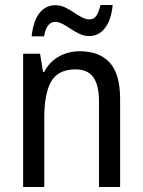

<svg xmlns="http://www.w3.org/2000/svg" viewBox="-20 -752 573 772"><path d="M300 -546Q380 -546 421.5 -500Q463 -454 463 -354V0H378V-345Q378 -409 355.5 -441Q333 -473 284 -473Q214 -473 186 -424.5Q158 -376 158 -278V0H73V-536H141L153 -463H158Q172 -491 194.5 -509.5Q217 -528 244 -537Q271 -546 300 -546ZM433 -732Q428 -674 403 -640.5Q378 -607 338 -607Q319 -607 300.5 -615.5Q282 -624 265 -635.5Q248 -647 232 -655.5Q216 -664 203 -664Q184 -664 173 -649Q162 -634 157 -606H107Q110 -633 117 -656Q124 -679 136 -696Q148 -713 165 -722Q182 -731 203 -731Q223 -731 241 -722.5Q259 -714 276 -702.5Q293 -691 309 -682.5Q325 -674 339 -674Q358 -674 368 -689.5Q378 -705 384 -732Z"/></svg>

Font: Noto Sans Display SemiCondensed
Style: Regular
Weight: 400
Width: 4
Version: Version 2.003